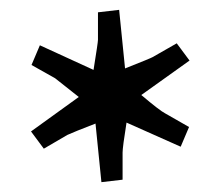

<svg xmlns="http://www.w3.org/2000/svg" viewBox="-20 -766 449 390"><path d="M43 -499 140 -569 92 -607 44 -634 61 -674 170 -624Q179 -680 179 -685V-741L222 -746L234 -627Q287 -648 290 -650L339 -678L365 -643L267 -573Q305 -541 315 -536L364 -508L347 -468L237 -517Q229 -467 229 -456V-401L186 -396L174 -515Q130 -498 117 -492L69 -464Z"/></svg>

Font: Andada
Style: Regular
Weight: 400
Designer: Carolina Giovagnoli
Foundry: Carolina Giovagnoli
Version: Version 1.003